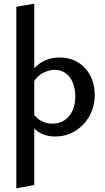

<svg xmlns="http://www.w3.org/2000/svg" viewBox="-20 -739 575 1048"><path d="M281 6Q227 6 188.5 -20Q150 -46 132 -94L156 -127Q175 -96 203.5 -80Q232 -64 265 -64Q304 -64 332 -82.5Q360 -101 375.5 -134.5Q391 -168 391 -212Q391 -253 378 -286Q365 -319 339.5 -338.5Q314 -358 279 -358Q249 -358 215.5 -341.5Q182 -325 158 -283L122 -303Q156 -365 200.5 -395Q245 -425 304 -425Q363 -425 406 -398.5Q449 -372 473 -326Q497 -280 497 -222Q497 -156 467.5 -104.5Q438 -53 389.5 -23.5Q341 6 281 6ZM69 289V-702L167 -719V271Z"/></svg>

Font: Ysabeau Office SemiBold
Style: Regular
Weight: 600
Designer: Christian Thalmann (Catharsis Fonts)
Version: Version 2.001;gftools[0.9.30]; featfreeze: tnum,lnum,ss02